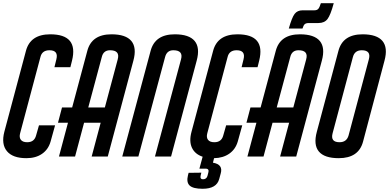

<svg xmlns="http://www.w3.org/2000/svg" viewBox="-57 -972 2416 1192"><path d="M285 -194 257 -93Q243 -44 204 -17Q165 10 107 10Q22 10 -14 -33.5Q-50 -77 -30 -154L104 -656Q131 -759 255 -759Q431 -759 390 -595L380 -555H281L293 -604Q307 -660 250 -660Q204 -660 194 -618L68 -145Q61 -119 72.5 -104Q84 -89 112 -89Q156 -89 167 -131L185 -194Z M635 -759Q724 -759 758.5 -717.5Q793 -676 771 -595L612 0H512L568 -210H465L409 0H309L365 -210H303L328 -305H391L485 -656Q512 -759 635 -759ZM674 -604Q689 -660 626 -660Q585 -660 575 -618L491 -305H594Z M905 0 1067 -604Q1082 -660 1019 -660Q979 -660 968 -618L802 0H702L878 -656Q905 -759 1028 -759Q1117 -759 1151.5 -717.5Q1186 -676 1164 -595L1005 0Z M1417 -759Q1593 -759 1552 -595L1542 -555H1443L1455 -604Q1469 -660 1412 -660Q1366 -660 1356 -618L1230 -145Q1223 -119 1234.5 -104Q1246 -89 1274 -89Q1318 -89 1329 -131L1347 -194H1447L1419 -93Q1405 -45 1366.5 -18Q1328 9 1272 10L1265 38Q1330 49 1313 106L1304 139Q1288 200 1201 200Q1142 200 1120.5 180Q1099 160 1110 116L1114 101L1193 100L1189 116Q1183 141 1203 141Q1225 141 1231 120L1236 101Q1244 75 1219 75H1181L1201 1Q1153 -15 1134.5 -55Q1116 -95 1132 -154L1266 -656Q1293 -759 1417 -759Z M1935 -952H2015Q1995 -878 1976 -853.5Q1957 -829 1920 -829H1861Q1843 -829 1835 -822Q1827 -815 1821 -795H1736Q1755 -863 1772 -885.5Q1789 -908 1822 -908H1895Q1911 -908 1919 -917Q1927 -926 1935 -952ZM1805 -759Q1894 -759 1928.5 -717.5Q1963 -676 1941 -595L1782 0H1682L1738 -210H1635L1579 0H1479L1535 -210H1473L1498 -305H1561L1655 -656Q1682 -759 1805 -759ZM1844 -604Q1859 -660 1796 -660Q1755 -660 1745 -618L1661 -305H1764Z M2194 -759Q2283 -759 2317.5 -717.5Q2352 -676 2330 -595L2197 -93Q2170 10 2046 10Q1957 10 1922.5 -31.5Q1888 -73 1910 -154L2044 -656Q2071 -759 2194 -759ZM2107 -131 2233 -604Q2248 -660 2189 -660Q2145 -660 2134 -618L2008 -145Q1993 -89 2051 -89Q2095 -89 2107 -131Z"/></svg>

Font: Air America
Style: Regular
Weight: 400
Designer: William G. Sherman
Foundry: Aaron Bell – Saja Typeworks
Version: Version 1.100;PS 001.100;hotconv 1.0.88;makeotf.lib2.5.64775